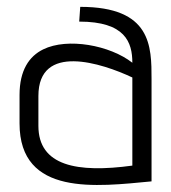

<svg xmlns="http://www.w3.org/2000/svg" viewBox="-20 -529 498 560"><path d="M422 -298C422 -394 422 -509 214 -509L211 -466C345 -466 366 -406 366 -346C301 -397 177 -420 106 -385C65 -365 37 -324 37 -252V-169C37 45 263 15 422 0ZM366 -46C205 -24 92 -45 92 -162V-249C92 -405 277 -345 366 -303Z"/></svg>

Font: Advent Pro
Style: Regular
Weight: 400
Designer: Andreas Kalpakidis
Foundry: Andreas Kalpakidis
Version: Version 2.002 2008